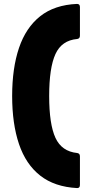

<svg xmlns="http://www.w3.org/2000/svg" viewBox="-20 -810 448 980"><path d="M374 150Q259 144 185.5 86.5Q112 29 77 -74.5Q42 -178 42 -320Q42 -462 77 -565.5Q112 -669 185 -727Q258 -785 373 -790Q388 -790 388 -774V-628Q388 -613 374 -611Q295 -604 263 -534Q231 -464 231 -320Q231 -176 263 -106.5Q295 -37 374 -29Q388 -27 388 -12V134Q388 150 374 150Z"/></svg>

Font: LINE Seed Sans ExtraBold
Style: Regular
Weight: 800
Designer: LINE VX Design & Dalton Maag Ltd & Sandoll Inc
Foundry: Dalton Maag Ltd
Version: Version 1.003